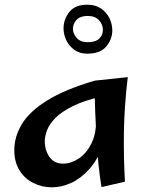

<svg xmlns="http://www.w3.org/2000/svg" viewBox="-20 -785 631 819"><path d="M201 14Q159 14 122 -4.5Q85 -23 63 -58.5Q41 -94 41 -145Q41 -202 73.5 -256Q106 -310 182 -357Q258 -404 384 -441L418 -374Q340 -357 291 -332.5Q242 -308 216 -281.5Q190 -255 180.5 -229Q171 -203 171 -183Q171 -144 191 -115.5Q211 -87 249 -87Q283 -87 315.5 -108.5Q348 -130 369 -171Q390 -212 390 -271L448 -314Q442 -225 418.5 -163Q395 -101 359.5 -62Q324 -23 283 -4.5Q242 14 201 14ZM413 13Q406 -28 400 -84.5Q394 -141 391 -200Q388 -259 386 -311Q384 -363 383.5 -398.5Q383 -434 384 -441L525 -456Q510 -329 508.5 -221.5Q507 -114 513 -10ZM352 -556Q320 -556 297.5 -572Q275 -588 263 -613Q251 -638 251 -664Q251 -702 275.5 -733.5Q300 -765 352 -765Q387 -765 410.5 -749Q434 -733 446.5 -708Q459 -683 459 -655Q459 -618 433.5 -587Q408 -556 352 -556ZM354 -605Q388 -605 403.5 -620.5Q419 -636 419 -658Q419 -680 402.5 -698.5Q386 -717 354 -717Q322 -717 306.5 -700Q291 -683 291 -662Q291 -642 307 -623.5Q323 -605 354 -605Z"/></svg>

Font: Marhey Light
Style: Regular
Weight: 400
Version: Version 1.000